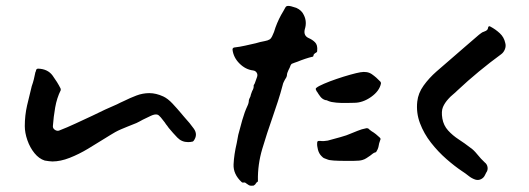

<svg xmlns="http://www.w3.org/2000/svg" viewBox="-20 -596 1751 635"><path d="M328 -139Q301 -122 271 -104Q241 -86 210.5 -74Q180 -62 153 -62Q150 -62 141.5 -63Q133 -64 128 -65Q109 -71 94 -89.5Q79 -108 70.5 -132.5Q62 -157 62 -179Q62 -214 69.5 -247Q77 -280 85 -311Q89 -322 92 -334Q95 -346 97 -357Q97 -358 97.5 -358Q98 -358 98 -359Q99 -361 99 -362Q99 -365 101 -367Q103 -369 106 -369Q138 -368 154 -346Q170 -324 180 -304Q181 -303 181 -298Q168 -272 162.5 -240.5Q157 -209 155 -180Q154 -172 161 -167Q168 -162 175 -164Q201 -174 230 -187.5Q259 -201 287 -214Q307 -224 327.5 -233.5Q348 -243 367 -251Q372 -254 378 -256.5Q384 -259 390 -262Q410 -272 431 -280Q452 -288 474 -288Q496 -288 520 -277Q535 -270 550.5 -253.5Q566 -237 581 -219Q583 -216 586 -213Q589 -210 592 -206Q607 -190 621 -170.5Q635 -151 621 -131L618 -128Q614 -127 610 -126.5Q606 -126 602 -126Q581 -126 566.5 -141Q552 -156 538 -173L533 -180Q531 -182 529 -185Q527 -188 525 -191Q519 -199 512 -207.5Q505 -216 500 -217Q492 -219 479 -213Q466 -207 452 -200Q446 -197 441 -194Q436 -191 431 -189L401 -177Q391 -173 380.5 -168.5Q370 -164 361 -159Q354 -155 345 -149.5Q336 -144 328 -139Z M1029 -428Q1029 -425 1028 -424Q1026 -422 1022 -420Q1017 -416 1017 -414Q1017 -408 1012 -408Q1003 -406 989.5 -401.5Q976 -397 964 -392Q959 -390 954 -388.5Q949 -387 945 -385Q941 -382 938 -372Q937 -370 936 -368Q935 -366 934 -364Q929 -354 929 -347Q928 -340 922 -332Q920 -328 918 -324Q916 -320 915 -315Q908 -288 899 -260.5Q890 -233 881 -207Q863 -156 847.5 -104Q832 -52 833 1Q834 5 829 7Q828 8 828 8.5Q828 9 826 11Q825 14 820 17Q819 18 817 18H815Q807 19 802.5 16Q798 13 795 11Q790 6 784 8Q781 8 779 6Q751 -20 752.5 -52.5Q754 -85 763 -123Q764 -130 765.5 -136.5Q767 -143 768 -150Q773 -170 781 -198Q789 -226 798 -245Q803 -255 803 -264Q804 -266 804 -267.5Q804 -269 805 -270Q809 -277 810 -284Q812 -290 814 -295Q819 -303 819 -310V-314Q821 -317 822.5 -320Q824 -323 825 -327Q826 -331 827.5 -334Q829 -337 830 -341Q833 -349 829 -355.5Q825 -362 817 -363Q792 -366 772 -386Q752 -406 749 -432Q749 -436 751 -437Q753 -439 755 -439Q773 -441 790.5 -445Q808 -449 826 -453Q833 -455 840.5 -457Q848 -459 855 -460Q866 -462 871.5 -465.5Q877 -469 880 -476Q887 -490 891 -505Q902 -535 917 -559Q919 -562 922 -568Q925 -574 927 -575Q932 -578 943.5 -575Q955 -572 960 -570Q978 -562 985 -546Q996 -524 988 -499Q983 -478 1001 -470Q1013 -465 1022 -456Q1031 -447 1029 -428ZM1240 -320Q1235 -295 1207.5 -275.5Q1180 -256 1151 -256Q1144 -256 1127 -255.5Q1110 -255 1092.5 -256.5Q1075 -258 1066 -262Q1064 -263 1061.5 -264Q1059 -265 1056 -265Q1046 -268 1039.5 -276.5Q1033 -285 1029 -292Q1026 -295 1026 -297Q1022 -303 1027 -306Q1033 -311 1051.5 -319Q1070 -327 1093.5 -335Q1117 -343 1138.5 -349Q1160 -355 1172 -357Q1195 -361 1210 -350.5Q1225 -340 1238 -326Q1240 -324 1240 -320ZM1238 -134Q1237 -131 1236 -128Q1235 -125 1234 -122Q1233 -116 1231.5 -109.5Q1230 -103 1225 -95Q1224 -92 1221 -92Q1217 -91 1213 -88Q1209 -85 1204 -81Q1198 -77 1192 -73Q1186 -69 1179 -67Q1170 -64 1150 -64Q1137 -64 1118.5 -64Q1100 -64 1084 -65Q1068 -66 1062 -69Q1060 -70 1054 -72Q1048 -74 1043 -80Q1035 -88 1031.5 -101Q1028 -114 1029 -124Q1029 -130 1035 -130H1039Q1045 -129 1051.5 -129.5Q1058 -130 1064 -131Q1083 -136 1106 -142.5Q1129 -149 1137 -153Q1150 -158 1163 -163.5Q1176 -169 1192 -172Q1196 -172 1198 -171Q1200 -169 1203 -166.5Q1206 -164 1209 -162Q1216 -158 1223.5 -152Q1231 -146 1236 -141Q1240 -137 1238 -134Z M1651 -454Q1654 -444 1650 -433.5Q1646 -423 1638 -417Q1601 -390 1564 -359.5Q1527 -329 1493 -297Q1486 -290 1477.5 -283Q1469 -276 1463 -269Q1451 -256 1445 -242Q1439 -228 1443 -204Q1447 -181 1462 -164.5Q1477 -148 1497 -135Q1517 -122 1535 -108Q1546 -101 1558.5 -85.5Q1571 -70 1583 -59Q1591 -53 1592.5 -43Q1594 -33 1588 -25Q1587 -23 1586 -21Q1585 -19 1584 -17Q1580 -8 1571 -3.5Q1562 1 1552 -2Q1540 -6 1529.5 -14.5Q1519 -23 1508 -30Q1484 -46 1456.5 -70Q1429 -94 1405.5 -124Q1382 -154 1369 -188.5Q1356 -223 1360 -260Q1363 -288 1381 -313Q1399 -338 1423.5 -359.5Q1448 -381 1468 -398Q1493 -420 1517 -440.5Q1541 -461 1564 -481Q1568 -484 1572 -487Q1576 -490 1580 -491L1587 -494Q1594 -498 1594 -504Q1596 -512 1602 -508Q1619 -499 1633 -486Q1647 -473 1651 -454Z"/></svg>

Font: Slackside One
Style: Regular
Weight: 400
Version: Version 1.000